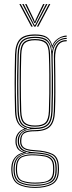

<svg xmlns="http://www.w3.org/2000/svg" viewBox="-20 -774 354 939"><path d="M151.5 145Q100.2 145 69 127.5Q37.8 110 35.5 60.8Q35.2 56 35.2 52.5Q35.2 49 35.5 44.2Q36.8 14.8 53.2 -4.2Q69.8 -23.2 92.8 -27V-28.2Q69 -37.5 62.5 -51.9Q56 -66.2 55.8 -78.5Q55.8 -81.5 55.8 -83.5Q55.8 -85.5 55.8 -88.2Q56.2 -106 67 -121.4Q77.8 -136.8 97.5 -143.5V-146Q76.8 -154.8 65.8 -174.4Q54.8 -194 53.5 -229.8Q52.5 -271.5 52 -303.9Q51.5 -336.2 51.5 -366.1Q51.5 -396 52 -429.5Q52.5 -463 53.5 -507Q55 -557.2 76.1 -581.4Q97.2 -605.5 151.5 -605.5Q190.2 -605.5 209 -592.9Q227.8 -580.2 235.2 -552.8H236.8Q242.2 -566.8 253.4 -577.4Q264.5 -588 278.5 -594Q292.5 -600 306.2 -600V-594.5Q276.5 -593.5 258.2 -576.1Q240 -558.8 236 -538.8H234.5Q229 -571 210.6 -585.4Q192.2 -599.8 151.5 -599.8Q102.8 -599.8 81.9 -578.6Q61 -557.5 59.8 -507Q58.5 -451 57.9 -408.2Q57.2 -365.5 57.6 -324Q58 -282.5 59.8 -229.8Q60.8 -193 73.2 -172.2Q85.8 -151.5 111.8 -146V-143.8Q87 -138.5 74.5 -122.8Q62 -107 61.5 -88.5Q61.5 -86 61.5 -83.8Q61.5 -81.5 61.5 -78.5Q61.8 -63.8 70.9 -48.8Q80 -33.8 108.2 -28.2V-26.8Q80.8 -24 61.8 -6.5Q42.8 11 41.2 44.5Q41 49.2 40.9 52.5Q40.8 55.8 41 61Q43.2 108.5 73.1 124.2Q103 140 151.5 140Q200.2 140 230.9 124.2Q261.5 108.5 262.5 61Q262.8 55.2 262.6 52Q262.5 48.8 262.5 44.2Q261.8 -4.2 231.9 -17.9Q202 -31.5 152 -34Q124.8 -35.2 108.9 -40.8Q93 -46.2 86 -55.8Q79 -65.2 78.5 -78.5Q78.2 -81.5 78.2 -83.6Q78.2 -85.8 78.2 -88.2Q79.2 -111.8 93.8 -124.8Q108.2 -137.8 151.5 -137.5Q198 -137.5 219.6 -157.8Q241.2 -178 243 -229Q244.5 -274.8 244.9 -313.5Q245.2 -352.2 244.9 -395.8Q244.5 -439.2 243.5 -499Q243.2 -533.2 258.8 -555.8Q274.2 -578.2 306.2 -578V-572.2Q277 -572.2 263.1 -551.2Q249.2 -530.2 249.5 -487.5Q250.2 -441.2 250.6 -402Q251 -362.8 250.9 -321.9Q250.8 -281 249 -229.5Q247 -177 224.9 -154.8Q202.8 -132.5 151.5 -132Q122 -131.8 107.6 -126.2Q93.2 -120.8 88.9 -111Q84.5 -101.2 84.2 -87.8Q84.2 -85.8 84.2 -83.8Q84.2 -81.8 84.2 -79.2Q84.8 -66.2 91.5 -57.9Q98.2 -49.5 112.9 -45.1Q127.5 -40.8 152 -39.5Q205.8 -36.5 236.6 -21.4Q267.5 -6.2 268.2 44.2Q268.5 49.2 268.5 52.4Q268.5 55.5 268.2 60.8Q267.5 109.8 235.6 127.4Q203.8 145 151.5 145ZM151.5 129.5Q180.5 129.5 203 124.2Q225.5 119 238.2 104.4Q251 89.8 251.2 61.2Q251.5 56 251.4 52.6Q251.2 49.2 251.2 44.2Q250.8 14.8 238.1 1Q225.5 -12.8 203.4 -17.4Q181.2 -22 152.8 -23.8Q105 -27 79.8 -11Q54.5 5 52.2 44.2Q52 49.2 51.9 52.8Q51.8 56.2 52 61.5Q54 104.8 81.4 117.1Q108.8 129.5 151.5 129.5ZM151.5 124.2Q111.5 124.2 85.5 113.4Q59.5 102.5 57.8 61.5Q57.5 57 57.5 53Q57.5 49 57.8 44Q59.8 1.5 86.5 -10Q113.2 -21.5 152.2 -19Q179 -17.8 199.9 -13.9Q220.8 -10 233 2.9Q245.2 15.8 245.5 44.2Q245.8 50 245.6 53Q245.5 56 245.5 61.5Q245 102.8 218.2 113.5Q191.5 124.2 151.5 124.2ZM151.5 119Q175.8 119 195.5 115.6Q215.2 112.2 227.1 100Q239 87.8 239.5 61.8Q239.8 56 239.6 52.8Q239.5 49.5 239.5 44.2Q239.2 17.8 227.8 6Q216.2 -5.8 196.6 -9.2Q177 -12.8 152 -14Q114.2 -16.2 89.8 -6Q65.2 4.2 63.5 44.2Q63.2 49 63.2 53Q63.2 57 63.5 61.8Q65.2 100.8 90 109.9Q114.8 119 151.5 119ZM151.5 134.8Q105.5 134.8 76.9 120.8Q48.2 106.8 46.2 61.2Q46 56 46.1 52.5Q46.2 49 46.5 44.2Q48.2 10.8 67.2 -6.6Q86.2 -24 121 -26.5V-27.8Q88.5 -33.5 78 -47.9Q67.5 -62.2 67 -78.5Q66.8 -81.5 66.8 -83.5Q66.8 -85.5 66.8 -88.5Q66.8 -108.5 81.9 -124.5Q97 -140.5 126.8 -144.8V-146Q94.2 -150.8 80.6 -170.6Q67 -190.5 65.8 -229.8Q64.2 -276.8 63.8 -318.1Q63.2 -359.5 63.8 -404.6Q64.2 -449.8 65.8 -506.8Q67.2 -555.5 86.9 -574.9Q106.5 -594.2 151.5 -594.2Q193 -594.2 211.2 -577.9Q229.5 -561.5 234 -522.8H235.2Q238 -542.8 247.6 -557.4Q257.2 -572 272.4 -580.4Q287.5 -588.8 306.2 -589V-583.5Q273.2 -583 254.8 -559Q236.2 -535 237.2 -495.5Q238.5 -441 239 -399.8Q239.5 -358.5 239.1 -319Q238.8 -279.5 237.2 -230Q235.5 -180.8 215 -161.8Q194.5 -142.8 151.5 -142.8Q121.5 -143 104.5 -135.2Q87.5 -127.5 80.5 -115.1Q73.5 -102.8 73 -88.8Q72.8 -86 72.8 -83.8Q72.8 -81.5 73 -78.5Q73.5 -59.5 89.6 -45.4Q105.8 -31.2 152 -29Q183.5 -27.5 207 -22Q230.5 -16.5 243.6 -1.5Q256.8 13.5 257.2 44.2Q257.2 49 257.4 52.1Q257.5 55.2 257.2 61.2Q256.5 106.5 227 120.6Q197.5 134.8 151.5 134.8ZM151.5 -149Q193.2 -149 211.4 -166.8Q229.5 -184.5 231 -230Q232.5 -272.5 233 -316.2Q233.5 -360 233.1 -407.1Q232.8 -454.2 231.2 -506.8Q230 -552.8 210.6 -570.6Q191.2 -588.5 151.5 -588.5Q109.8 -588.5 91.5 -570.9Q73.2 -553.2 72 -506.8Q69.8 -429.8 69.6 -364.1Q69.5 -298.5 72 -230Q73.5 -184.8 91.5 -166.9Q109.5 -149 151.5 -149ZM151.5 -154.5Q113.8 -154.5 96.6 -170.4Q79.5 -186.2 78 -230Q76 -293.5 75.9 -363.9Q75.8 -434.2 78 -506.5Q79.2 -550.8 96.1 -566.9Q113 -583 151.5 -583Q191 -583 207.4 -566.8Q223.8 -550.5 225 -506.8Q226.5 -457.2 227 -410Q227.5 -362.8 227 -318Q226.5 -273.2 225 -230.2Q223.5 -186.8 206.6 -170.6Q189.8 -154.5 151.5 -154.5ZM151.5 -160.2Q187 -160.2 202.1 -174.9Q217.2 -189.5 219 -230.5Q220.5 -269.5 221 -316Q221.5 -362.5 221.1 -411.5Q220.8 -460.5 219 -506.5Q217.8 -549.2 202.1 -563.2Q186.5 -577.2 151.5 -577.2Q117 -577.2 101.2 -563.2Q85.5 -549.2 84 -506.5Q82 -437.5 82 -366Q82 -294.5 84 -230.2Q85.5 -189 101 -174.6Q116.5 -160.2 151.5 -160.2ZM74.8 -754H81.8L140.2 -644H133ZM88.8 -754H96L143.2 -661.5L149 -650.5H151.5L157.2 -661.5L204.8 -754H212L154 -644H146.8ZM102.8 -754H109.8L145.8 -679.5L149.2 -668.8H151.5L155 -679.5L190.8 -754H198L158.5 -674L152.8 -661.2H147.8L142 -674ZM219 -754H226L167.5 -644H160.5Z"/></svg>

Font: Big Shoulders Inline Display Thin ExtraLight
Style: Regular
Weight: 250
Version: Version 2.002